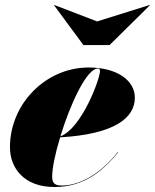

<svg xmlns="http://www.w3.org/2000/svg" viewBox="-20 -741 622 771"><path d="M370 -655 198 -721 197 -720 315 -560H420L582 -720L581 -721ZM189.5 -31.5C189.5 -66.5 202 -126 221.5 -189.5C438.5 -202 521.5 -266.5 521.5 -349C521.5 -416.5 452.5 -470 335.5 -470C165 -470 20 -325 20 -150C20 -65 77.5 10 198.5 10C325 10 400.5 -64 454.5 -129.5L453 -130.5C377 -34.5 293 4 228.5 4C202 4 189.5 -3.5 189.5 -31.5ZM373.5 -466C379.5 -466 381.5 -462.5 381.5 -455.5C381.5 -424 308 -225.5 222.5 -193.5C261.5 -321.5 327.5 -466 373.5 -466Z"/></svg>

Font: Bodoni* 96pt Fatface
Style: Italic
Weight: 900
Italic angle: -13°
Version: Version 2.3